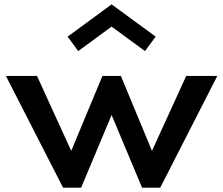

<svg xmlns="http://www.w3.org/2000/svg" viewBox="-20 -860 1024 880"><path d="M491.5 -738 644.5 -626 693.5 -692 491.5 -840 290 -692 338.5 -626ZM352 0 491.5 -333 631 0H714.5L976 -512H833.5L676.5 -168.5L534 -512H449.5L306.5 -168.5L149.5 -512H7L269 0Z"/></svg>

Font: Spartan SemiBold
Style: Regular
Weight: 600
Designer: Matt Bailey, Mirko Velimirovic
Foundry: Matt Bailey
Version: Version 1.003